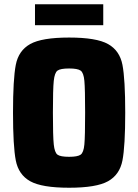

<svg xmlns="http://www.w3.org/2000/svg" viewBox="-20 -872 648 900"><path d="M41 -344Q41 -501 54 -568Q67 -635 121.5 -665.5Q176 -696 304 -696Q432 -696 486.5 -665.5Q541 -635 554 -568Q567 -501 567 -344Q567 -187 554 -120Q541 -53 486.5 -22.5Q432 8 304 8Q176 8 121.5 -22.5Q67 -53 54 -120Q41 -187 41 -344ZM379 -344Q379 -455 375.5 -493Q372 -531 358 -541Q344 -551 304 -551Q263 -551 249.5 -541Q236 -531 232 -493Q228 -455 228 -344Q228 -233 232 -195Q236 -157 249.5 -147Q263 -137 304 -137Q344 -137 358 -147Q372 -157 375.5 -195Q379 -233 379 -344ZM144 -754V-852H464V-754Z"/></svg>

Font: Saira Semi Condensed ExtraBold
Style: Regular
Weight: 800
Width: 4
Designer: Hector Gatti with collaboration of the Omnibus-Type team
Foundry: Omnibus-Type
Version: Version 1.001; ttfautohint (v1.8)